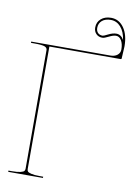

<svg xmlns="http://www.w3.org/2000/svg" viewBox="-103 -1039 769 1103"><g transform="rotate(10 281.0 -487.0)"><path d="M543 -860.4Q536.1 -908.2 512.2 -935.1Q488.3 -961.9 454.1 -961.9Q421.9 -961.9 403.3 -945.8Q384.8 -929.7 384.8 -903.8Q384.8 -885.3 395 -874.8Q405.3 -864.3 423.3 -864.3Q428.7 -864.3 453.6 -877Q478.5 -889.6 499.5 -889.6Q526.9 -889.6 543 -860.4ZM24.9 -759.8H486.8Q511.7 -759.8 527.3 -772.2Q543 -784.7 543 -804.7Q543 -837.4 531 -857.4Q519 -877.4 499.5 -877.4Q483.4 -877.4 459 -865Q434.6 -852.5 423.3 -852.5Q400.9 -852.5 387 -866.7Q373 -880.9 373 -903.8Q373 -935.1 395.5 -954.6Q418 -974.1 454.1 -974.1Q500.5 -974.1 529.1 -933.3Q557.6 -892.6 557.6 -825.7Q557.6 -815.4 553.7 -754.4Q553.7 -750 548.3 -750H132.8L132.3 -35.6Q132.3 -26.9 136.5 -21.5Q140.6 -16.1 158 -11.7Q175.3 -7.3 207.5 -7.3H227.5V0H24.9V-7.3H44.9Q77.1 -7.3 94.5 -11.7Q111.8 -16.1 116 -21.5Q120.1 -26.9 120.1 -35.6V-727.1Q120.1 -740.2 105.5 -746.3Q90.8 -752.4 44.9 -752.4H24.9Z"/></g></svg>

Font: ZnikomitNo24
Style: Thin
Weight: 300
Designer: gluk
Foundry: gluk
Version: Version 0.55